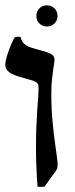

<svg xmlns="http://www.w3.org/2000/svg" viewBox="-20 -697 283 727"><path d="M122.1 9.8Q121.1 0 120.1 -17.8Q119.1 -35.6 118.2 -55.9Q117.2 -76.2 116.7 -96.7Q116.2 -117.2 116.2 -131.8Q116.2 -182.1 117.7 -218Q119.1 -253.9 121.1 -280.8Q123 -307.6 124.5 -328.1Q126 -348.6 126 -368.2Q126 -375.5 122.6 -380.1Q119.1 -384.8 113.3 -387.9Q107.4 -391.1 99.9 -393.1Q92.3 -395 84.5 -397.5Q65.4 -402.8 50 -407.5Q34.7 -412.1 23.4 -418.2Q12.2 -424.3 6.1 -432.6Q0 -440.9 0 -453.1Q0 -460 3.2 -472.9Q6.3 -485.8 11.5 -500.7Q16.6 -515.6 22.9 -530.3Q29.3 -544.9 35.2 -555.2Q39.1 -557.6 45.7 -557.9Q52.2 -558.1 57.6 -557.1Q60.5 -545.4 65.7 -537.8Q70.8 -530.3 79.6 -524.9Q88.4 -519.5 101.1 -515.6Q113.8 -511.7 132.3 -506.8Q148.9 -502.4 159.7 -498.5Q170.4 -494.6 176.3 -490.5Q182.1 -486.3 184.3 -481.4Q186.5 -476.6 186.5 -470.7Q186.5 -466.8 185.1 -457.8Q183.6 -448.7 182.1 -438.5Q179.7 -421.9 177 -398.2Q174.3 -374.5 174.3 -337.9Q174.3 -286.6 179 -236.1Q183.6 -185.5 190.4 -139.6Q193.4 -119.1 195.8 -101.1Q198.2 -83 198.2 -73.2Q198.2 -64 196.3 -58.6Q194.3 -53.2 189.9 -47.4Q179.2 -33.2 168.2 -18.1Q157.2 -2.9 148.9 9.8Q135.3 11.2 122.1 9.8ZM117.7 -636.7Q117.7 -653.8 129.2 -665.3Q140.6 -676.8 157.7 -676.8Q174.8 -676.8 186.3 -665.3Q197.8 -653.8 197.8 -636.7Q197.8 -619.6 186.3 -608.2Q174.8 -596.7 157.7 -596.7Q140.6 -596.7 129.2 -608.2Q117.7 -619.6 117.7 -636.7Z"/></svg>

Font: Federov2
Style: Regular
Weight: 400
Designer: Olexa M. Volochay | Cyreal.org
Foundry: Olexa M. Volochay | Cyreal.org
Version: Version 1.000